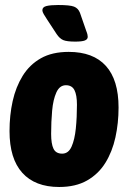

<svg xmlns="http://www.w3.org/2000/svg" viewBox="-20 -738 510 766"><path d="M216 8Q120 8 69 -48.5Q18 -105 18 -215Q18 -278 30.5 -334.5Q43 -391 70.5 -435.5Q98 -480 143 -505.5Q188 -531 254 -531Q352 -531 402.5 -475Q453 -419 453 -309Q453 -247 440.5 -190Q428 -133 400.5 -88.5Q373 -44 327.5 -18Q282 8 216 8ZM228 -125Q253 -125 265.5 -153Q278 -181 282.5 -225.5Q287 -270 287 -320Q287 -359 277 -378.5Q267 -398 243 -398Q218 -398 205 -369.5Q192 -341 188 -296.5Q184 -252 184 -204Q184 -164 193.5 -144.5Q203 -125 228 -125ZM280 -572Q247 -572 232.5 -578Q218 -584 206 -602L168 -660Q160 -672 154.5 -681.5Q149 -691 149 -697Q149 -710 165.5 -714Q182 -718 212 -718Q259 -718 275.5 -711.5Q292 -705 299 -687L324 -615Q328 -605 329 -599.5Q330 -594 330 -591Q330 -581 318.5 -576.5Q307 -572 280 -572Z"/></svg>

Font: Asap Condensed Condensed ExtraBold
Style: Italic
Weight: 800
Width: 3
Italic angle: -6°
Designer: Pablo Cosgaya
Foundry: Omnibus-Type
Version: Version 3.001; ttfautohint (v1.8.4.7-5d5b)